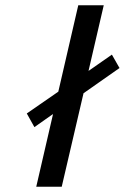

<svg xmlns="http://www.w3.org/2000/svg" viewBox="-20 -711 475 731"><path d="M82 -279 202 -362 278 -691H375L317 -441L406 -503L435 -452L298 -356L215 0H118L182 -277L111 -227Z"/></svg>

Font: Coval
Style: Italic
Weight: 400
Foundry: Context Ltd
Version: Version 001.000